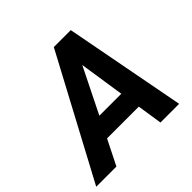

<svg xmlns="http://www.w3.org/2000/svg" viewBox="-227 -885 1060 1060"><g transform="rotate(-45 303.0 -355.5)"><path d="M428.2 -146.5H180.2L106.9 0H-50.8L329.1 -710.9H461.4L596.7 0H450.7ZM238.8 -265.1H410.2L370.1 -529.8Z"/></g></svg>

Font: RobotoInd
Style: Bold Italic
Weight: 700
Italic angle: -12°
Designer: Google
Version: Version 2.001150; 2014